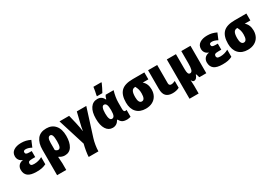

<svg xmlns="http://www.w3.org/2000/svg" viewBox="41 -1946 4748 3353"><g transform="rotate(-30 2415.0 -270.0)"><path d="M358 -225H302Q248 -225 230.5 -213.5Q213 -202 213 -176Q213 -154 228 -142Q243 -130 287 -130Q372 -130 448 -173V-29Q405 -8 362 1Q319 10 254 10Q134 10 80.5 -32.5Q27 -75 27 -157Q27 -208 57 -243.5Q87 -279 142 -287V-292Q103 -304 79.5 -336.5Q56 -369 56 -413Q56 -486 114 -524.5Q172 -563 266 -563Q318 -563 359.5 -553Q401 -543 450 -520L397 -393Q332 -428 282 -428Q233 -428 233 -392Q233 -367 250.5 -357Q268 -347 314 -347H358Z M824 10Q794 10 766 0.5Q738 -9 717 -25H706L708 -1Q715 69 715 107V240H531V-273Q531 -408 591 -485.5Q651 -563 774 -563Q885 -563 949.5 -488Q1014 -413 1014 -276Q1014 -145 966 -67.5Q918 10 824 10ZM715 -306V-163Q725 -149 741 -141Q757 -133 771 -133Q800 -133 813.5 -165Q827 -197 827 -276Q827 -356 814 -390Q801 -424 773 -424Q715 -424 715 -306Z M1404 -7Q1386 49 1375 117.5Q1364 186 1364 240H1168Q1168 199 1180.5 125Q1193 51 1208 -6L1037 -553H1231L1271 -386Q1298 -267 1304 -206H1307Q1315 -266 1343 -377L1386 -553H1577Z M1610 -274Q1610 -412 1661 -487Q1712 -562 1801 -562Q1848 -562 1879 -542Q1910 -522 1930 -479H1937Q1949 -530 1968 -553H2128Q2091 -428 2091 -324V-195Q2091 -136 2126 -136Q2137 -136 2152 -141V-3Q2146 1 2120.5 5.5Q2095 10 2081 10Q2021 10 1987.5 -8.5Q1954 -27 1932 -72H1920Q1899 -33 1866 -11.5Q1833 10 1789 10Q1706 10 1658 -65Q1610 -140 1610 -274ZM1916 -270V-275Q1916 -348 1901 -382.5Q1886 -417 1853 -417Q1825 -417 1811 -380Q1797 -343 1797 -273Q1797 -133 1854 -133Q1887 -133 1901.5 -165.5Q1916 -198 1916 -270ZM1823 -622Q1830 -649 1839.5 -701Q1849 -753 1852 -780H2012V-767Q1977 -686 1932 -606H1823Z M2457 10Q2339 10 2272.5 -60.5Q2206 -131 2206 -256Q2206 -408 2277.5 -480.5Q2349 -553 2513 -553H2748V-413H2634Q2710 -351 2710 -233Q2710 -161 2679.5 -106Q2649 -51 2592 -20.5Q2535 10 2457 10ZM2459 -135Q2524 -135 2524 -262Q2524 -309 2514.5 -342Q2505 -375 2485 -413H2480Q2434 -413 2413.5 -376.5Q2393 -340 2393 -257Q2393 -198 2409.5 -166.5Q2426 -135 2459 -135Z M3007 -185Q3007 -160 3019 -148Q3031 -136 3050 -136Q3071 -136 3088 -141Q3105 -146 3133 -158V-21Q3074 10 2998 10Q2913 10 2868 -33.5Q2823 -77 2823 -179V-553H3007Z M3678 0H3538L3515 -72H3508Q3496 -33 3475.5 -11.5Q3455 10 3432 10Q3412 10 3402 1Q3392 -8 3381 -31H3380Q3385 42 3385 84V240H3201V-553H3385V-251Q3385 -193 3396 -166Q3407 -139 3433 -139Q3468 -139 3480.5 -181.5Q3493 -224 3493 -307V-553H3678Z M4110 -225H4054Q4000 -225 3982.5 -213.5Q3965 -202 3965 -176Q3965 -154 3980 -142Q3995 -130 4039 -130Q4124 -130 4200 -173V-29Q4157 -8 4114 1Q4071 10 4006 10Q3886 10 3832.5 -32.5Q3779 -75 3779 -157Q3779 -208 3809 -243.5Q3839 -279 3894 -287V-292Q3855 -304 3831.5 -336.5Q3808 -369 3808 -413Q3808 -486 3866 -524.5Q3924 -563 4018 -563Q4070 -563 4111.5 -553Q4153 -543 4202 -520L4149 -393Q4084 -428 4034 -428Q3985 -428 3985 -392Q3985 -367 4002.5 -357Q4020 -347 4066 -347H4110Z M4514 10Q4396 10 4329.5 -60.5Q4263 -131 4263 -256Q4263 -408 4334.5 -480.5Q4406 -553 4570 -553H4805V-413H4691Q4767 -351 4767 -233Q4767 -161 4736.5 -106Q4706 -51 4649 -20.5Q4592 10 4514 10ZM4516 -135Q4581 -135 4581 -262Q4581 -309 4571.5 -342Q4562 -375 4542 -413H4537Q4491 -413 4470.5 -376.5Q4450 -340 4450 -257Q4450 -198 4466.5 -166.5Q4483 -135 4516 -135Z"/></g></svg>

Font: Noto Sans Display Black Narrow
Style: Regular
Weight: 900
Width: 4
Designer: Monotype Design team
Foundry: Monotype Imaging Inc.
Version: Version 1.000